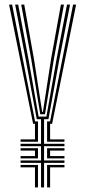

<svg xmlns="http://www.w3.org/2000/svg" viewBox="-20 -820 373 840"><path d="M159.5 0V-107.5H70V-118H159.5V-180.5H70V-191H159.5V-298.5H140.8L92 -562L46.2 -800H59.5L104.5 -562L149 -309.8H183L227.5 -562L273.2 -800H286.5L240 -562L192 -298.5H172.8V-191H262V-180.5H172.8V-118H262V-107.5H172.8V0ZM133 0V-88H70V-98.5H146.2V0ZM186 0V-98.5H262V-88H199.2V0ZM70 -127V-137.2H133V-161H70V-171.5H146.2V-127ZM186 -127V-171.5H262V-161H199.2V-137.2H262V-127ZM70 -200V-210.2H133V-278.5H124.8L19.8 -800H33L133.5 -288.8H146.2V-200ZM156.2 -320 116.5 -562 72.8 -800H86L128.5 -562L164.5 -330.5H167.8L203.5 -562L246.5 -800H259.8L215.8 -562L176.8 -320ZM186 -200V-288.8H199L299.8 -800H313L208 -278.5H199.2V-210.2H262V-200Z"/></svg>

Font: Big Shoulders Inline Display Thin
Style: Regular
Weight: 400
Version: Version 2.002